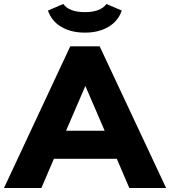

<svg xmlns="http://www.w3.org/2000/svg" viewBox="-43 -945 855 965"><path d="M544 -147H228L165 0H-23L310 -712H458L792 0H607ZM483 -288 386 -513 289 -288ZM198 -892 275 -925Q305 -884 384 -884Q462 -884 492 -925L569 -892Q551 -839 502 -810Q453 -781 384 -781Q314 -781 265 -810Q216 -839 198 -892Z"/></svg>

Font: Muli Black
Style: Regular
Weight: 900
Designer: Vernon Adams
Foundry: Vernon Adams
Version: Version 2.001